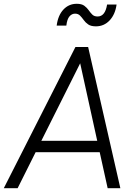

<svg xmlns="http://www.w3.org/2000/svg" viewBox="-41 -993 709 1013"><path d="M-21 0 357 -745H424L594 0H527L485 -190H147L52 0ZM177 -250H472L382 -659ZM465 -854Q439 -854 424.5 -864Q410 -874 400.5 -887.5Q391 -901 381 -911Q371 -921 355 -921Q338 -921 325.5 -906.5Q313 -892 309 -858H258Q265 -912 293.5 -942.5Q322 -973 364 -973Q390 -973 404 -962.5Q418 -952 427 -939Q436 -926 446 -916Q456 -906 474 -906Q514 -906 524 -969H574Q567 -917 537.5 -885.5Q508 -854 465 -854Z"/></svg>

Font: Plus Jakarta Sans Light
Style: Italic
Weight: 300
Italic angle: -8°
Designer: Gumpita Rahayu
Foundry: Tokotype
Version: Version 2.071; ttfautohint (v1.8.4.7-5d5b);gftools[0.9.29]